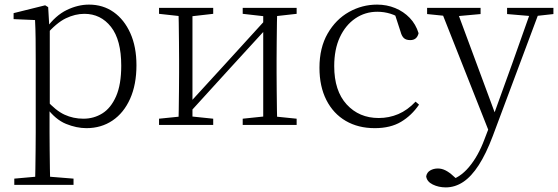

<svg xmlns="http://www.w3.org/2000/svg" viewBox="-20 -542 2421 833"><path d="M42 260V233L154 223H175L299 233V260ZM132 260Q133 229 133.5 189.5Q134 150 134.5 108.5Q135 67 135 32V-278Q135 -330 134.5 -374Q134 -418 132 -455L39 -459V-485L176 -519L189 -511L194 -425L196 -420V-80L195 -71V32Q195 66 195.5 107.5Q196 149 196.5 189Q197 229 198 260ZM355 14Q312 14 266.5 -4.5Q221 -23 182 -75H169L181 -108Q222 -62 260 -44.5Q298 -27 342 -27Q387 -27 424 -50Q461 -73 483.5 -124Q506 -175 506 -257Q506 -369 461.5 -425.5Q417 -482 346 -482Q306 -482 265.5 -462.5Q225 -443 178 -389L169 -420H181Q221 -475 269.5 -498.5Q318 -522 366 -522Q427 -522 473 -489.5Q519 -457 545.5 -398Q572 -339 572 -259Q572 -175 544.5 -113.5Q517 -52 468 -19Q419 14 355 14Z M670 0V-27L778 -38H799L905 -27V0ZM1033 0V-27L1138 -38H1159L1267 -27V0ZM754 0Q755 -24 755.5 -64.5Q756 -105 756.5 -148.5Q757 -192 757 -226V-283Q757 -316 756.5 -359.5Q756 -403 755.5 -443.5Q755 -484 754 -508H815V0ZM795 -45 765 -61H771L955 -262L1140 -465L1168 -447H1162L978 -246ZM1122 0V-508H1183Q1182 -484 1181.5 -443.5Q1181 -403 1180.5 -359.5Q1180 -316 1180 -283V-226Q1180 -192 1180.5 -148.5Q1181 -105 1181.5 -64.5Q1182 -24 1183 0ZM670 -482V-508H905V-482L800 -470H779ZM1033 -482V-508H1267V-482L1160 -470H1139Z M1606 14Q1534 14 1480 -17.5Q1426 -49 1396 -108Q1366 -167 1366 -248Q1366 -335 1401.5 -396.5Q1437 -458 1494 -490Q1551 -522 1616 -522Q1658 -522 1694.5 -507Q1731 -492 1757.5 -464.5Q1784 -437 1796 -398Q1789 -368 1760 -368Q1742 -368 1732.5 -376.5Q1723 -385 1718 -404L1690 -490L1733 -452Q1702 -474 1674 -482.5Q1646 -491 1617 -491Q1564 -491 1521.5 -462Q1479 -433 1454.5 -380.5Q1430 -328 1430 -255Q1430 -148 1484 -89Q1538 -30 1623 -30Q1668 -30 1708 -47Q1748 -64 1783 -101L1798 -88Q1766 -41 1720 -13.5Q1674 14 1606 14Z M1914 271Q1883 271 1857.5 258.5Q1832 246 1829 223Q1832 206 1846.5 197.5Q1861 189 1880 189Q1897 189 1913.5 197.5Q1930 206 1946 221L1974 246L1944 259L1924 242Q1974 231 2014.5 183Q2055 135 2082 62L2110 -11L2113 -19L2203 -268L2288 -508H2326L2118 48Q2089 125 2057 174.5Q2025 224 1989.5 247.5Q1954 271 1914 271ZM2107 43 1889 -508H1958L2130 -44L2136 -30ZM1833 -481V-508H2065V-481L1955 -471H1931ZM2180 -481V-508H2381V-481L2300 -472H2286Z"/></svg>

Font: Noto Serif HK ExtraLight
Style: Regular
Weight: 200
Designer: Ryoko NISHIZUKA 西塚涼子 (kana & ideographs); Frank Grießhammer (Latin, Greek & Cyrillic); Wenlong ZHANG 张文龙 (bopomofo); San
Foundry: Adobe
Version: Version 2.002-H1;hotconv 1.1.0;makeotfexe 2.6.0